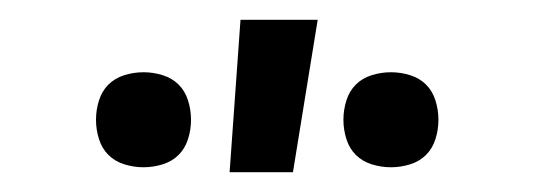

<svg xmlns="http://www.w3.org/2000/svg" viewBox="-20 -774 540 194"><path d="M375 -605Q365 -605 355.5 -608Q346 -611 339.5 -617.5Q333 -624 330 -633.5Q327 -643 327 -653Q327 -663 330 -672.5Q333 -682 339.5 -688.5Q346 -695 355.5 -698Q365 -701 375 -701Q385 -701 394.5 -698Q404 -695 410.5 -688.5Q417 -682 420 -672.5Q423 -663 423 -653Q423 -643 420 -633.5Q417 -624 410.5 -617.5Q404 -611 394.5 -608Q385 -605 375 -605ZM125 -605Q115 -605 105.5 -608Q96 -611 89.5 -617.5Q83 -624 80 -633.5Q77 -643 77 -653Q77 -663 80 -672.5Q83 -682 89.5 -688.5Q96 -695 105.5 -698Q115 -701 125 -701Q135 -701 144.5 -698Q154 -695 160.5 -688.5Q167 -682 170 -672.5Q173 -663 173 -653Q173 -643 170 -633.5Q167 -624 160.5 -617.5Q154 -611 144.5 -608Q135 -605 125 -605ZM212 -600 223 -754H301L276 -600Z"/></svg>

Font: Iosevka Term Curly
Style: Regular
Weight: 400
Designer: Belleve Invis
Foundry: Belleve Invis
Version: Version 32.3.0